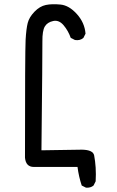

<svg xmlns="http://www.w3.org/2000/svg" viewBox="-20 -775 540 889"><path d="M377.9 93.8 358.4 84Q344.7 43 338.9 -2H136.7Q99.6 -2 95.7 -44.9Q95.7 -539.1 98.6 -590.8Q101.6 -642.6 108.4 -668.9Q115.2 -695.3 139.6 -720.7Q164.1 -746.1 192.4 -752Q220.7 -757.8 260.3 -753.9Q299.8 -750 335.9 -710Q372.1 -669.9 376 -619.1L366.2 -599.6Q350.6 -585.9 327.1 -589.8L307.6 -599.6Q295.9 -632.8 274.4 -658.2Q252.9 -683.6 226.1 -677.7Q199.2 -671.9 187.5 -652.3Q175.8 -632.8 176.3 -583Q176.8 -533.2 171.9 -79.1L359.4 -82Q411.1 -81.1 416 -55.2Q420.9 -29.3 422.9 1Q424.8 31.2 422.9 64.5L413.1 84Q399.4 95.7 377.9 93.8Z"/></svg>

Font: JasonHandwriting4
Style: Regular
Weight: 400
Version: Version 1.01.21